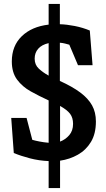

<svg xmlns="http://www.w3.org/2000/svg" viewBox="-20 -815 539 975"><path d="M227 140V3Q178 1 132 -11Q86 -23 50 -38L37 -216H115L144 -105Q157 -101 180 -96.5Q203 -92 227 -90V-305Q179 -327 136 -351Q93 -375 66.5 -411Q40 -447 40 -503Q40 -582 90.5 -631Q141 -680 227 -690V-795H284V-692Q319 -691 359.5 -683Q400 -675 436 -660L450 -484H376L332 -588Q321 -591 309.5 -594Q298 -597 284 -598V-404Q348 -375 388 -345Q428 -315 447.5 -280Q467 -245 467 -198Q467 -136 442 -94.5Q417 -53 375.5 -29.5Q334 -6 285 1V140ZM285 -96Q312 -106 331.5 -128.5Q351 -151 351 -186Q351 -217 336 -237Q321 -257 285 -277ZM227 -431V-596Q192 -588 174 -567.5Q156 -547 156 -517Q156 -486 177 -466.5Q198 -447 227 -431Z"/></svg>

Font: Kreon Medium
Style: Regular
Weight: 500
Version: Version 2.002